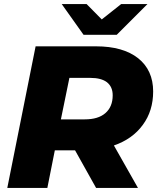

<svg xmlns="http://www.w3.org/2000/svg" viewBox="-20 -929 780 949"><path d="M737 -477C737 -413 720 -358 686 -312C652 -265 604 -231 543 -210L662 0H455L351 -186H251L214 0H16L156 -700H455C544 -700 614 -680 663 -641C712 -602 737 -547 737 -477ZM537 -458C537 -487 527 -508 508 -523C489 -537 462 -544 427 -544H323L281 -339H399C443 -339 477 -349 501 -370C525 -391 537 -420 537 -458ZM579 -909H709L557 -757H393L285 -909H408L483 -833Z"/></svg>

Font: My Font
Style: Italic
Weight: 500
Designer: Julieta Ulanovsky
Foundry: Julieta Ulanovsky
Version: ""